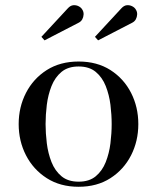

<svg xmlns="http://www.w3.org/2000/svg" viewBox="-20 -705 601 735"><path d="M281 10Q210.5 10 159 -23Q107.5 -56 79.5 -110.5Q51.5 -165 51.5 -230Q51.5 -295 79.5 -349.5Q107.5 -404 159 -436.8Q210.5 -469.5 281 -469.5Q351.5 -469.5 402.8 -436.8Q454 -404 481.8 -349.5Q509.5 -295 509.5 -230Q509.5 -165 481.8 -110.5Q454 -56 402.8 -23Q351.5 10 281 10ZM281 -9.5Q321.5 -9.5 346.5 -30.2Q371.5 -51 384.8 -84.5Q398 -118 402.8 -156.5Q407.5 -195 407.5 -230Q407.5 -265.5 402.8 -303.8Q398 -342 384.8 -375.5Q371.5 -409 346.5 -429.8Q321.5 -450.5 281 -450.5Q240.5 -450.5 215.5 -429.8Q190.5 -409 177.2 -375.5Q164 -342 159.2 -303.8Q154.5 -265.5 154.5 -230Q154.5 -195 159.2 -156.5Q164 -118 177.2 -84.5Q190.5 -51 215.5 -30.2Q240.5 -9.5 281 -9.5ZM150.5 -550.5 138.5 -564 239.5 -673Q249.5 -684 260.5 -685Q271.5 -686 281.2 -681Q291 -676 295.5 -667.5Q300.5 -659.5 300 -649.5Q299.5 -639.5 295 -631.2Q290.5 -623 282 -618.5ZM355.5 -550.5 343.5 -564 444.5 -673Q454.5 -684 465.5 -685Q476.5 -686 486.2 -681Q496 -676 500.5 -667.5Q505.5 -659.5 505 -649.5Q504.5 -639.5 500 -631.2Q495.5 -623 487 -618.5Z"/></svg>

Font: Bodoni Moda
Style: Regular
Weight: 400
Designer: Owen Earl
Foundry: indestructible type
Version: Version 2.005